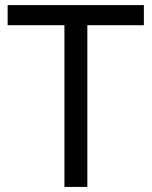

<svg xmlns="http://www.w3.org/2000/svg" viewBox="-20 -734 596 754"><path d="M323 0H233V-635H10V-714H545V-635H323Z"/></svg>

Font: Noto Sans Khmer
Style: Regular
Weight: 400
Designer: Danh Hong and the Monotype Design Team
Foundry: Monotype Imaging Inc.
Version: Version 2.003